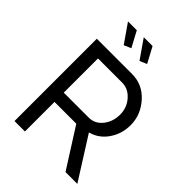

<svg xmlns="http://www.w3.org/2000/svg" viewBox="-257 -1045 1171 1171"><g transform="rotate(45 328.5 -459.5)"><path d="M145 -919H221L275 -818L229 -798ZM281 -919H357L411 -818L365 -798ZM85 0V-710H389Q480 -710 542 -640.5Q604 -571 604 -483Q604 -408 563 -348.5Q522 -289 455 -272L627 0H525L363 -255H175V0ZM175 -335H390Q444 -335 478.5 -379Q513 -423 513 -483Q513 -543 474.5 -586.5Q436 -630 384 -630H175Z"/></g></svg>

Font: Raleway-v4020 Medium
Style: Regular
Weight: 500
Designer: Matt McInerney, Pablo Impallari, Rodrigo Fuenzalida
Foundry: Matt McInerney, Pablo Impallari, Rodrigo Fuenzalida
Version: Version 4.020;PS 004.020;hotconv 1.0.88;makeotf.lib2.5.64775